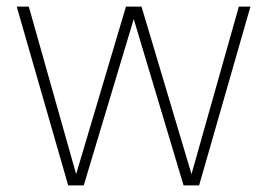

<svg xmlns="http://www.w3.org/2000/svg" viewBox="-20 -560 807 580"><path d="M701.5 -540H736.5L581.5 0H534.5L384 -502.5L233 0H186L30.5 -540H67L210 -34L360.5 -540H407.5L558.5 -34Z"/></svg>

Font: Encode Sans Semi Condensed Thin
Style: Regular
Weight: 250
Width: 4
Designer: Multiple Designers
Foundry: Impallari Type
Version: Version 2.000